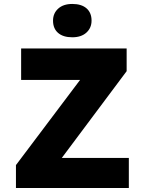

<svg xmlns="http://www.w3.org/2000/svg" viewBox="-20 -943 724 963"><path d="M60 -115 435 -613 496.2 -542H86V-700H615.2V-586L242.2 -87L180 -150.8H626.2V0H60ZM246 -839.6Q246 -876.2 271.8 -899.7Q297.6 -923.2 342.6 -923.2Q388.6 -923.2 413.9 -901.2Q439.2 -879.2 439.2 -839.6Q439.2 -803 413.4 -779.5Q387.6 -756 342.6 -756Q296.6 -756 271.3 -778Q246 -800 246 -839.6Z"/></svg>

Font: Easer Grotesk Variable
Style: Regular
Weight: 400
Designer: Boardeaser, Bonnie Shaver-Troup, Thomas Jockin
Foundry: Lexend
Version: Version 1.001;Glyphs 3.1.2 (3151)